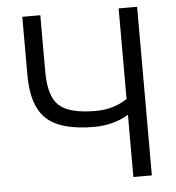

<svg xmlns="http://www.w3.org/2000/svg" viewBox="-52 -779 761 828"><g transform="rotate(-5 328.5 -365.0)"><path d="M153 -485Q153 -379 197 -338.5Q241 -298 355 -298Q434 -298 492 -338V-730H572V0H492V-269Q425 -230 342 -230Q199 -230 137 -287Q75 -344 75 -477V-730H153Z"/></g></svg>

Font: M PLUS 1p
Style: Regular
Weight: 400
Version: Version 1.062